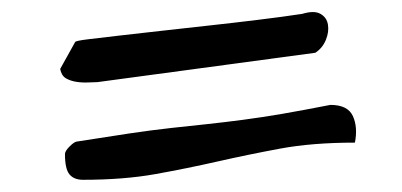

<svg xmlns="http://www.w3.org/2000/svg" viewBox="-20 -463 655 313"><path d="M85.9 -211.9Q85.9 -216.8 93.8 -224.6Q101.6 -232.4 106.4 -232.4Q155.3 -240.2 191.9 -245.6Q228.5 -251 259.3 -254.4Q290 -257.8 317.9 -260.7Q345.7 -263.7 375.5 -267.6Q405.3 -271.5 439.5 -277.3Q473.6 -283.2 518.6 -292Q546.9 -292 555.2 -273.9Q563.5 -255.9 558.6 -230.5Q489.3 -230.5 436.5 -220.7Q383.8 -210.9 334.5 -199.7Q285.2 -188.5 233.4 -179.2Q181.6 -169.9 115.2 -169.9Q100.6 -169.9 93.3 -178.7Q85.9 -187.5 85.9 -211.9ZM102.5 -394.5Q103.5 -396.5 123 -398.9Q142.6 -401.4 172.9 -404.8Q203.1 -408.2 241.7 -412.6Q280.3 -417 320.8 -421.4Q361.3 -425.8 400.9 -430.7Q440.4 -435.5 472.7 -440.4Q492.2 -446.3 502.4 -440.4Q512.7 -434.6 514.6 -422.9Q516.6 -411.1 511.2 -397.9Q505.9 -384.8 494.1 -377L138.7 -329.1Q132.8 -329.1 123.5 -328.6Q114.3 -328.1 104.5 -329.6Q94.7 -331.1 87.4 -335.4Q80.1 -339.8 78.1 -350.6Z"/></svg>

Font: Architects Daughter-petzku
Style: Regular
Weight: 400
Designer: Kimberly Geswein
Foundry: Kimberly Geswein
Version: Version 1.000 2010 initial release